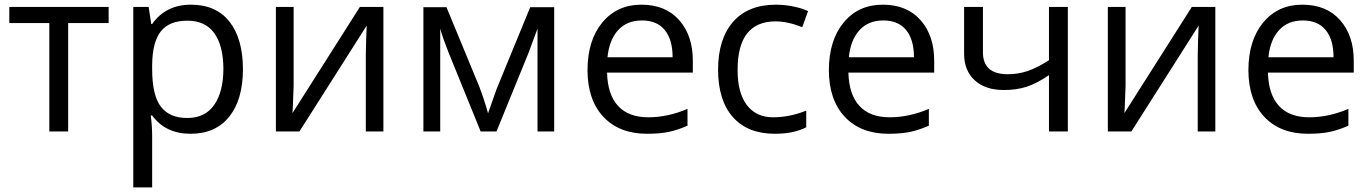

<svg xmlns="http://www.w3.org/2000/svg" viewBox="-20 -565 5889 825"><path d="M446.8 -465.8H272.9V0H191.9V-465.8H20V-535.2H446.8Z M784.7 -476.1Q708 -476.1 671.4 -430.7Q634.8 -385.3 633.8 -286.1V-268.1Q633.8 -155.3 671.4 -106.4Q709 -57.6 785.2 -58.1Q861.3 -58.1 900.4 -114.3Q939.5 -169.9 939.9 -269.5Q939.5 -369.1 900.4 -422.9Q861.3 -476.6 784.7 -476.1ZM1023.9 -267.6Q1023.4 -135.7 964.8 -63.5Q906.2 9.8 798.8 9.8Q691.4 9.8 633.8 -68.8H627.9Q633.8 -22 633.8 20V240.2H552.7V-535.2H618.7L629.9 -461.9H633.8Q692.4 -544.9 800.3 -544.9Q908.2 -544.9 965.8 -472.2Q1023.4 -399.4 1023.9 -267.6Z M1241.7 -535.2V-195.8L1238.3 -106.9L1236.8 -79.1L1526.4 -535.2H1627.4V0H1551.8V-327.1L1553.2 -391.6L1555.7 -455.1L1266.6 0H1165.5V-535.2Z M2361.3 -534.2V0H2289.6V-441.9L2251.5 -338.9L2113.3 0H2045.4L1907.2 -339.8Q1881.3 -405.3 1871.6 -441.9V0H1799.3V-534.2H1898.4L2038.6 -194.8Q2059.6 -141.1 2077.1 -78.1L2113.3 -181.2L2258.3 -534.2Z M2737.8 -477.1Q2673.8 -477.1 2635.7 -435.1Q2597.7 -393.1 2590.3 -318.8H2870.1Q2870.1 -395.5 2835.9 -436.5Q2801.8 -477.5 2737.8 -477.1ZM2760.3 9.8Q2641.6 9.8 2573.2 -62.5Q2504.9 -134.8 2504.4 -263.7Q2504.9 -392.6 2568.4 -468.8Q2631.8 -544.9 2735.8 -544.9Q2839.8 -544.9 2898.4 -478.5Q2957 -412.1 2957 -304.2V-252.9H2588.4Q2590.8 -158.7 2635.7 -109.9Q2680.7 -61 2765.6 -61Q2849.6 -61 2934.1 -97.2V-24.9Q2890.6 -5.9 2852.5 2Q2814.5 9.8 2760.3 9.8Z M3149.4 -265.1Q3148.9 -166.5 3189 -113.8Q3229 -61 3301.3 -61Q3373.5 -61 3444.3 -89.8V-18.1Q3390.6 9.8 3309.1 9.8Q3192.9 9.8 3129.4 -61.5Q3065.9 -132.8 3065.4 -265.6Q3065.9 -398.4 3130.4 -471.7Q3194.8 -544.9 3314.5 -544.9Q3353 -544.9 3391.6 -536.6Q3430.2 -528.3 3452.1 -517.1L3427.2 -448.2Q3365.2 -473.1 3312.5 -473.1Q3149.4 -473.1 3149.4 -265.1Z M3774.9 -477.1Q3710.9 -477.1 3672.9 -435.1Q3634.8 -393.1 3627.4 -318.8H3907.2Q3907.2 -395.5 3873 -436.5Q3838.9 -477.5 3774.9 -477.1ZM3797.4 9.8Q3678.7 9.8 3610.4 -62.5Q3542 -134.8 3541.5 -263.7Q3542 -392.6 3605.5 -468.8Q3668.9 -544.9 3772.9 -544.9Q3877 -544.9 3935.5 -478.5Q3994.1 -412.1 3994.1 -304.2V-252.9H3625.5Q3627.9 -158.7 3672.9 -109.9Q3717.8 -61 3802.7 -61Q3886.7 -61 3971.2 -97.2V-24.9Q3927.7 -5.9 3889.6 2Q3851.6 9.8 3797.4 9.8Z M4203.6 -535.2V-339.8Q4203.6 -246.1 4310.5 -246.1Q4355 -246.1 4395.5 -259.8Q4436 -273.4 4487.3 -306.2V-535.2H4568.4V0H4487.3V-242.2Q4436 -207 4392.3 -192.6Q4348.6 -178.2 4293.5 -178.2Q4213.4 -178.2 4168 -220.2Q4122.6 -262.2 4122.6 -334V-535.2Z M4816.4 -535.2V-195.8L4813 -106.9L4811.5 -79.1L5101.1 -535.2H5202.1V0H5126.5V-327.1L5127.9 -391.6L5130.4 -455.1L4841.3 0H4740.2V-535.2Z M5577.6 -477.1Q5513.7 -477.1 5475.6 -435.1Q5437.5 -393.1 5430.2 -318.8H5710Q5710 -395.5 5675.8 -436.5Q5641.6 -477.5 5577.6 -477.1ZM5600.1 9.8Q5481.4 9.8 5413.1 -62.5Q5344.7 -134.8 5344.2 -263.7Q5344.7 -392.6 5408.2 -468.8Q5471.7 -544.9 5575.7 -544.9Q5679.7 -544.9 5738.3 -478.5Q5796.9 -412.1 5796.9 -304.2V-252.9H5428.2Q5430.7 -158.7 5475.6 -109.9Q5520.5 -61 5605.5 -61Q5689.5 -61 5773.9 -97.2V-24.9Q5730.5 -5.9 5692.4 2Q5654.3 9.8 5600.1 9.8Z"/></svg>

Font: OpenSans
Style: Regular
Weight: 400
Foundry: Ascender Corporation
Version: Version 1.10